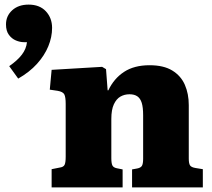

<svg xmlns="http://www.w3.org/2000/svg" viewBox="-20 -813 920 833"><path d="M204 0V-79L239 -86Q255 -88 260 -97.5Q265 -107 265 -133V-362Q265 -392 259 -403.5Q253 -415 230 -419L196 -424L204 -510L423 -523L440 -513L447 -421H450Q474 -472 518 -501Q562 -530 629 -530Q690 -530 727.5 -507Q765 -484 782 -445Q799 -406 799 -357V-125Q799 -104 804.5 -95.5Q810 -87 829 -84L860 -79V0H553V-78L575 -82Q591 -85 596 -94Q601 -103 601 -124V-313Q601 -347 595 -366.5Q589 -386 576 -395Q563 -404 542 -404Q520 -404 502.5 -394Q485 -384 474 -360.5Q463 -337 463 -297V-127Q463 -105 467.5 -95.5Q472 -86 487 -83L512 -78V0ZM59 -472 20 -526Q56 -551 75 -576Q94 -601 97 -630H84Q67 -630 49 -637.5Q31 -645 18.5 -662Q6 -679 6 -707Q6 -744 33 -768.5Q60 -793 104 -793Q152 -793 179 -764Q206 -735 206 -692Q206 -652 189.5 -612Q173 -572 140.5 -536Q108 -500 59 -472Z"/></svg>

Font: Literata 18pt ExtraBold
Style: Regular
Weight: 800
Designer: Latin by Veronika Burian and Jose Scaglione. Greek by Irene Vlachou. Cyrillic by Vera Evstafieva.
Foundry: TypeTogether
Version: Version 3.103;gftools[0.9.29]